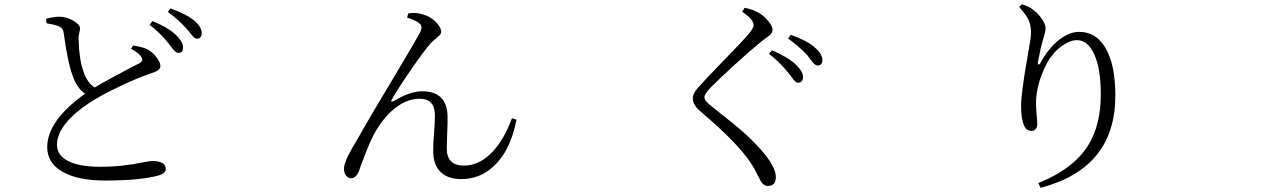

<svg xmlns="http://www.w3.org/2000/svg" viewBox="-20 -811 6040 903"><path d="M475.6 38.1Q346.7 38.1 274.4 -2.9Q202.1 -43.9 202.1 -119.1Q202.1 -243.2 379.9 -370.1Q340.8 -398.4 322.3 -453.1Q297.9 -518.6 279.3 -657.2Q276.4 -680.7 252 -689.5Q239.3 -694.3 206.1 -700.2Q201.2 -701.2 198.2 -702.1L197.3 -722.7Q233.4 -732.4 259.8 -732.4Q292 -732.4 323.7 -714.4Q355.5 -696.3 356.4 -678.7Q356.4 -670.9 353.5 -658.2Q348.6 -640.6 349.6 -627.9Q351.6 -535.2 371.1 -479.5Q386.7 -425.8 424.8 -399.4Q478.5 -431.6 593.8 -492.2Q624 -507.8 633.8 -512.7Q655.3 -523.4 646.5 -540Q637.7 -559.6 596.7 -581.1L605.5 -596.7Q654.3 -589.8 674.8 -578.1Q700.2 -564.5 717.8 -539.1Q734.4 -516.6 734.4 -500Q734.4 -487.3 718.8 -477.5Q708 -471.7 673.8 -460L671.9 -459Q627 -444.3 554.7 -410.2Q485.4 -377.9 433.6 -347.7Q359.4 -304.7 311.5 -255.9Q248 -191.4 248 -129.9Q248 -83 294.9 -56.6Q347.7 -26.4 455.1 -26.4Q550.8 -26.4 655.3 -47.9Q686.5 -53.7 695.3 -53.7Q759.8 -53.7 759.8 -15.6Q759.8 3.9 724.6 14.6Q637.7 38.1 475.6 38.1ZM816.4 -562.5Q805.7 -562.5 787.1 -587.9Q777.3 -601.6 771.5 -608.4Q729.5 -660.2 683.6 -694.3L697.3 -711.9Q772.5 -680.7 807.6 -646.5Q840.8 -614.3 840.8 -587.4Q840.8 -560.5 816.4 -562.5ZM904.3 -628.9Q895.5 -628.9 877.9 -651.4Q866.2 -667 857.4 -675.8Q817.4 -720.7 769.5 -754.9L781.2 -771.5Q856.4 -745.1 892.6 -714.8Q928.7 -684.6 928.7 -655.3Q928.7 -628.9 904.3 -628.9Z M2150.4 31.2Q2086.9 31.2 2053.7 -1Q2017.6 -34.2 2017.6 -98.6Q2016.6 -127 2021.5 -185.5Q2025.4 -242.2 2025.4 -269.5Q2025.4 -346.7 1952.1 -346.7Q1886.7 -346.7 1823.2 -290Q1767.6 -239.3 1729.5 -161.1Q1708 -115.2 1679.7 -39.1Q1671.9 -15.6 1668 -5.9Q1654.3 27.3 1630.9 27.3Q1617.2 27.3 1607.4 14.6Q1597.7 2 1597.7 -17.6Q1597.7 -38.1 1617.2 -79.1Q1629.9 -104.5 1668.9 -169.9Q1680.7 -190.4 1686.5 -201.2Q1727.5 -273.4 1835 -452.1Q1936.5 -622.1 1954.1 -655.3Q1971.7 -688.5 1951.2 -702.1Q1936.5 -714.8 1894.5 -728.5L1900.4 -748Q1936.5 -753.9 1967.8 -743.2Q2001 -735.4 2027.8 -709.5Q2054.7 -683.6 2054.7 -660.2Q2054.7 -649.4 2034.2 -633.3Q2013.7 -617.2 2002.9 -604.5Q1971.7 -568.4 1912.1 -481.9Q1852.5 -395.5 1822.3 -342.8Q1818.4 -336.9 1821.3 -334Q1824.2 -331.1 1830.1 -335Q1909.2 -381.8 1964.8 -381.8Q2083 -381.8 2085 -262.7Q2085.9 -237.3 2083 -179.7Q2081.1 -133.8 2081.1 -113.3Q2081.1 -32.2 2162.1 -32.2Q2237.3 -32.2 2299.8 -100.6Q2351.6 -157.2 2387.7 -254.9L2409.2 -248Q2379.9 -99.6 2300.8 -28.3Q2236.3 31.2 2150.4 31.2Z M3591.8 63.5Q3570.3 63.5 3557.6 40Q3554.7 34.2 3547.9 21.5Q3530.3 -15.6 3510.7 -44.9Q3449.2 -138.7 3276.4 -285.2Q3238.3 -316.4 3238.3 -347.7Q3238.3 -372.1 3263.7 -399.4Q3287.1 -426.8 3378.9 -521.5Q3478.5 -624 3502 -652.3Q3524.4 -678.7 3524.4 -693.4Q3524.4 -718.8 3470.7 -755.9L3482.4 -774.4Q3519.5 -766.6 3543 -753.9Q3569.3 -740.2 3591.3 -714.4Q3613.3 -688.5 3613.3 -670.9Q3613.3 -659.2 3604.5 -649.4Q3598.6 -643.6 3578.1 -628.9Q3568.4 -621.1 3562.5 -617.2Q3517.6 -581.1 3435.5 -506.8Q3362.3 -439.5 3327.1 -404.3Q3293 -370.1 3293 -353.5Q3293 -336.9 3326.2 -311.5Q3336.9 -303.7 3356.4 -287.1Q3441.4 -220.7 3478.5 -187.5Q3539.1 -132.8 3581.1 -80.1Q3628.9 -18.6 3628.9 21.5Q3628.9 63.5 3591.8 63.5ZM3731.4 -421.9Q3721.7 -421.9 3703.1 -448.2Q3693.4 -461.9 3686.5 -469.7Q3645.5 -520.5 3596.7 -557.6L3610.4 -574.2Q3679.7 -545.9 3722.7 -507.8Q3756.8 -474.6 3756.8 -449.2Q3756.8 -421.9 3731.4 -421.9ZM3824.2 -502.9Q3812.5 -502.9 3792 -531.2Q3783.2 -543.9 3777.3 -550.8Q3738.3 -592.8 3686.5 -629.9L3699.2 -647.5Q3775.4 -620.1 3810.5 -588.9Q3847.7 -558.6 3847.7 -528.3Q3847.7 -502.9 3824.2 -502.9Z M4874 72.3 4863.3 49.8Q5029.3 -16.6 5098.6 -128.9Q5157.2 -223.6 5157.2 -368.2Q5157.2 -486.3 5127 -554.2Q5096.7 -622.1 5044.9 -622.1Q5009.8 -622.1 4969.7 -591.8Q4928.7 -560.5 4903.3 -512.7Q4852.5 -414.1 4852.5 -326.2Q4852.5 -305.7 4855.5 -271.5Q4858.4 -242.2 4858.4 -226.6Q4858.4 -211.9 4850.6 -203.6Q4842.8 -195.3 4831.1 -195.3Q4807.6 -195.3 4796.9 -219.7Q4782.2 -251 4782.2 -310.5Q4782.2 -372.1 4811.5 -537.1Q4829.1 -635.7 4829.1 -657.2Q4829.1 -693.4 4816.4 -719.7Q4805.7 -741.2 4773.4 -778.3L4786.1 -791Q4815.4 -782.2 4833 -769.5Q4859.4 -752 4878.9 -723.6Q4897.5 -696.3 4897.5 -679.7Q4897.5 -665 4890.6 -641.6Q4886.7 -628.9 4884.8 -622.1Q4874 -585.9 4862.3 -523.4Q4859.4 -507.8 4864.3 -507.3Q4869.1 -506.8 4877 -521.5Q4912.1 -584 4959 -622.1Q5007.8 -661.1 5054.7 -661.1Q5139.6 -661.1 5184.6 -576.2Q5225.6 -498 5225.6 -361.3Q5225.6 -19.5 4874 72.3Z"/></svg>

Font: Bpmf GenYo Min R
Style: R
Weight: 400
Foundry: But Ko
Version: Version 1.320